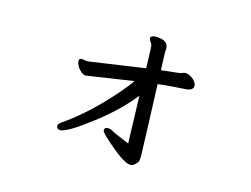

<svg xmlns="http://www.w3.org/2000/svg" viewBox="-86 -703 1173 896"><g transform="rotate(15 500.0 -254.5)"><path d="M442.9 -73.2Q442.9 -89.4 460 -88.9Q472.2 -88.9 483.2 -82Q494.1 -75.2 522.9 -63.5Q551.8 -51.8 568.8 -43.9L562 -272.9Q492.2 -185.1 384.5 -103.5Q276.9 -22 246.1 -22Q228 -22 228 -40Q228 -49.8 252.9 -64.9Q358.9 -140.1 463.9 -259.8Q501 -301.8 522 -333L295.9 -298.8Q283.7 -298.8 271.2 -309.8Q258.8 -320.8 252 -334Q245.1 -347.2 245.1 -356Q245.1 -369.1 257.8 -369.1L286.1 -365.2L559.1 -404.8Q557.1 -510.7 554 -517.8Q550.8 -524.9 545.4 -532Q540 -539.1 540 -548.8Q546.9 -558.6 562 -559.1Q626 -559.1 626 -518.1L625 -498L627.9 -414.1Q669.9 -418.9 696 -421.4Q722.2 -423.8 728 -427.5Q733.9 -431.2 744.1 -431.2Q761.2 -429.2 778.1 -416.5Q794.9 -403.8 798.8 -384.8Q798.8 -360.8 762 -358.4Q725.1 -356 691.7 -353.5Q658.2 -351.1 629.9 -347.2Q642.1 -28.3 642.1 -4.9Q642.1 21 637.2 27.8Q619.1 49.8 605 49.8Q590.8 49.8 565.4 34.9Q540 20 491.5 -22Q442.9 -64 442.9 -73.2Z"/></g></svg>

Font: LXGW WenKai Screen R
Style: Regular
Weight: 400
Designer: Fontworks Inc.
Version: Version 1.235;May 31, 2022